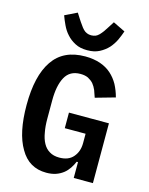

<svg xmlns="http://www.w3.org/2000/svg" viewBox="-139 -1034 877 1132"><g transform="rotate(15 300.0 -468.0)"><path d="M421 0C421 0 538 0 538 0C538 0 538 -365 538 -365C538 -365 294 -365 294 -365C294 -365 294 -270 294 -270C294 -270 421 -270 421 -270C421 -270 421 -213 421 -213C421 -213 421 -213 421 -213C421 -178 411 -150 392 -128C373 -105 344 -94 307 -94C307 -94 307 -94 307 -94C283 -94 263 -99 247 -109C231 -118 218 -132 208 -150C198 -168 191 -190 187 -215C182 -240 180 -267 180 -297C180 -297 180 -409 180 -409C180 -409 180 -409 180 -409C180 -469 189 -516 208 -551C227 -586 258 -603 301 -603C301 -603 301 -603 301 -603C320 -603 335 -600 348 -594C361 -587 372 -579 381 -569C390 -558 397 -546 403 -532C408 -518 413 -504 418 -489C418 -489 538 -523 538 -523C538 -523 538 -523 538 -523C531 -550 521 -575 509 -598C496 -621 481 -640 462 -657C443 -674 420 -687 394 -696C367 -705 337 -710 302 -710C302 -710 302 -710 302 -710C213 -710 148 -679 105 -616C62 -553 41 -463 41 -344C41 -344 41 -344 41 -344C41 -231 59 -144 96 -82C132 -19 185 12 256 12C256 12 256 12 256 12C278 12 298 9 315 3C332 -3 346 -11 359 -21C372 -31 382 -43 391 -56C400 -69 407 -83 413 -97C413 -97 421 -97 421 -97C421 -97 421 0 421 0ZM302 -748C331 -748 355 -753 376 -764C397 -775 414 -788 429 -804C443 -820 455 -838 464 -857C473 -876 480 -895 486 -912C486 -912 412 -948 412 -948C412 -948 391 -915 391 -915C391 -915 391 -915 391 -915C383 -903 376 -892 370 -883C363 -874 357 -866 350 -859C343 -852 336 -847 329 -844C321 -841 312 -839 302 -839C302 -839 302 -839 302 -839C292 -839 283 -841 276 -844C268 -847 261 -852 254 -859C247 -866 241 -874 235 -883C228 -892 221 -903 213 -915C213 -915 192 -948 192 -948C192 -948 118 -912 118 -912C118 -912 118 -912 118 -912C124 -895 132 -876 141 -857C150 -838 161 -820 176 -804C190 -788 207 -775 228 -764C248 -753 273 -748 302 -748C302 -748 302 -748 302 -748Z"/></g></svg>

Font: IBM Plex Mono Mod
Style: SemiBold
Weight: 500
Designer: Mike Abbink, Paul van der Laan, Pieter van Rosmalen
Foundry: Bold Monday
Version: ""